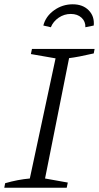

<svg xmlns="http://www.w3.org/2000/svg" viewBox="-27 -875 461 895"><path d="M-7 0 -3 -21Q56 -38 112 -43L232 -603L117 -623L122 -647H414L410 -626Q337 -609 295 -604L183 -43L289 -24L284 0ZM312 -855Q359 -855 386.5 -827Q414 -799 410 -756L371 -748Q372 -775 353 -792.5Q334 -810 303 -810Q272 -810 246.5 -792.5Q221 -775 210 -748L175 -756Q186 -799 225 -827Q264 -855 312 -855Z"/></svg>

Font: Piazzolla SC Light
Style: Italic
Weight: 300
Italic angle: -11.3°
Designer: Juan Pablo del Peral
Foundry: Huerta Tipografica
Version: Version 1.330